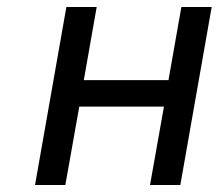

<svg xmlns="http://www.w3.org/2000/svg" viewBox="-20 -531 628 551"><path d="M80.5 0 170.5 -511H257.5L220.5 -301H463.5L500.5 -511H587.5L497.5 0H410.5L450.5 -225H207.5L167.5 0Z"/></svg>

Font: Overpass
Style: Italic
Weight: 400
Italic angle: -10°
Designer: Delve Withrington, Dave Bailey, Thomas Jockin
Foundry: Delve Fonts LLC
Version: Version 4.000